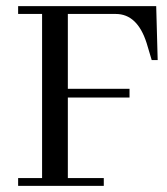

<svg xmlns="http://www.w3.org/2000/svg" viewBox="-20 -606 544 626"><path d="M318.4 0V-25.4H201.2V-288.1H402.3V-316.4H201.2V-560.5H357.4Q427.7 -560.5 458 -465.8Q460 -460 460.9 -456.1L474.6 -410.2H494.1L489.3 -585.9H39.1V-560.5H117.2V-25.4H39.1V0Z"/></svg>

Font: Abhaya Libre
Style: Regular
Weight: 400
Designer: Pushpananda Ekanayake, Sol Matas, Pathum Egodawatta
Foundry: Mooniak
Version: Version 1.050 ; ttfautohint (v1.6)